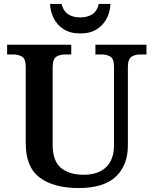

<svg xmlns="http://www.w3.org/2000/svg" viewBox="-20 -940 776 970"><path d="M378 10Q252 10 181 -42.5Q110 -95 110 -217V-602Q110 -643 91 -654Q72 -665 47 -665H16V-714H340V-665H309Q283 -665 264.5 -653.5Q246 -642 246 -598V-210Q246 -125 289 -91Q332 -57 402 -57Q476 -57 516 -95.5Q556 -134 556 -207V-602Q556 -643 537.5 -654Q519 -665 493 -665H462V-714H720V-665H688Q663 -665 644.5 -653.5Q626 -642 626 -598V-205Q626 -105 565 -47.5Q504 10 378 10ZM385 -771Q335 -771 301.5 -792.5Q268 -814 251 -848.5Q234 -883 233 -920H291Q300 -884 324.5 -868Q349 -852 385 -852Q422 -852 446.5 -868Q471 -884 479 -920H538Q537 -883 520 -848.5Q503 -814 469.5 -792.5Q436 -771 385 -771Z"/></svg>

Font: Noto Serif Vithkuqi SemiBold
Style: Regular
Weight: 600
Version: Version 1.005